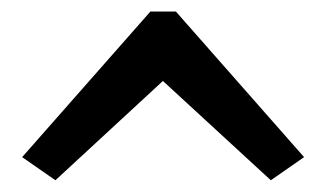

<svg xmlns="http://www.w3.org/2000/svg" viewBox="-20 -765 565 332"><path d="M18.3 -493.3 75.8 -453.3 261.7 -625 448.3 -453.3 505.8 -493.3 284.2 -745H240Z"/></svg>

Font: Boon SemiBold
Style: Regular
Weight: 600
Designer: Sungsit Sawaiwan
Foundry: FontUni
Version: Version 2.0